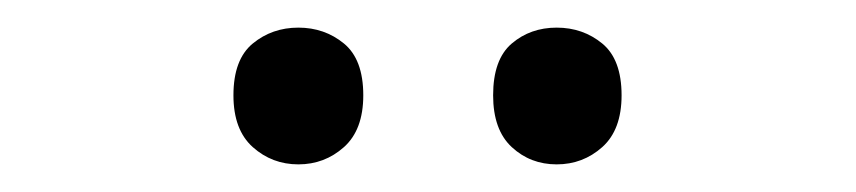

<svg xmlns="http://www.w3.org/2000/svg" viewBox="-20 -750 620 139"><path d="M149 -681Q149 -707 163 -718.5Q177 -730 196 -730Q215 -730 229 -718.5Q243 -707 243 -681Q243 -656 229 -643.5Q215 -631 196 -631Q177 -631 163 -643.5Q149 -656 149 -681ZM337 -681Q337 -707 350.5 -718.5Q364 -730 383 -730Q402 -730 416 -718.5Q430 -707 430 -681Q430 -656 416 -643.5Q402 -631 383 -631Q364 -631 350.5 -643.5Q337 -656 337 -681Z"/></svg>

Font: Noto Sans Symbols
Style: Regular
Weight: 400
Designer: Monotype Design Team
Foundry: Monotype Imaging Inc.
Version: Version 2.002